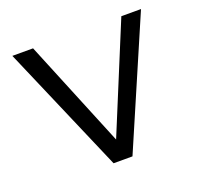

<svg xmlns="http://www.w3.org/2000/svg" viewBox="-94 -595 724 697"><g transform="rotate(-20 268.5 -246.0)"><path d="M305 0H232L20 -492H100L286 -39H254L441 -492H517Z"/></g></svg>

Font: Wix Madefor Display
Style: Regular
Weight: 400
Designer: Dalton Maag Ltd
Foundry: Dalton Maag Ltd
Version: Version 3.100